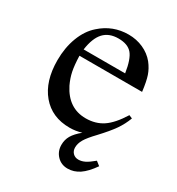

<svg xmlns="http://www.w3.org/2000/svg" viewBox="-154 -556 752 818"><g transform="rotate(30 222.0 -147.5)"><path d="M415 -164.1 431.2 -157.2Q418.9 -124 398.9 -95Q378.9 -65.9 337.9 -22Q306.6 10.7 294.9 30.8Q283.2 50.8 283.2 70.8Q283.2 87.4 293.7 98.1Q304.2 108.9 320.8 108.9Q336.4 108.9 352.3 101.1Q368.2 93.3 392.1 73.2L412.1 88.9Q384.3 128.9 357.4 147Q330.6 165 299.8 165Q268.6 165 247.8 143.3Q227.1 121.6 227.1 89.8Q227.1 64.9 239 44.4Q251 23.9 278.8 1Q250.5 9.8 220.2 9.8Q133.3 9.8 82.8 -50.3Q32.2 -110.4 32.2 -213.9Q32.2 -275.4 51.5 -326.4Q70.8 -377.4 106 -408.2Q163.6 -460 241.2 -460Q279.8 -460 313.2 -445.1Q346.7 -430.2 369.1 -402.8Q388.2 -378.4 397.2 -351.8Q406.2 -325.2 412.1 -276.9H104Q105.5 -231 111.3 -202.4Q117.2 -173.8 130.9 -145Q174.3 -59.1 259.8 -59.1Q308.1 -59.1 343.8 -83Q379.4 -106.9 415 -164.1ZM106 -309.1H310.1Q300.3 -374 279.1 -398.9Q257.8 -423.8 211.9 -423.8Q166 -423.8 140.1 -396Q114.3 -368.2 106 -309.1Z"/></g></svg>

Font: Accordance
Style: Regular
Weight: 400
Version: Version 1.1 (build May 11, 2018) Miklal Software Solutions, 